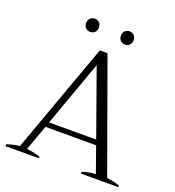

<svg xmlns="http://www.w3.org/2000/svg" viewBox="-152 -986 1010 1106"><g transform="rotate(20 352.5 -433.0)"><path d="M201 -825Q201 -844 212 -855Q223 -866 240 -866Q257 -866 268 -855Q279 -844 279 -825Q279 -807 268 -796Q257 -785 240 -785Q223 -785 212 -796Q201 -807 201 -825ZM414 -825Q414 -844 425 -855Q436 -866 453 -866Q470 -866 481 -855Q492 -844 492 -825Q492 -807 481 -796Q470 -785 453 -785Q436 -785 425 -796Q414 -807 414 -825ZM698 -10V0H469V-10Q501 -23 551 -27L496 -183H185L129 -27Q181 -22 212 -9V0H7V-11Q45 -25 85 -29L329 -704H376L620 -28Q663 -23 698 -10ZM485 -214 341 -618 196 -214Z"/></g></svg>

Font: Trirong Light
Style: Regular
Weight: 300
Designer: Katatrad Team
Foundry: CadsonDemak
Version: Version 1.001